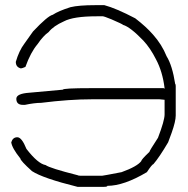

<svg xmlns="http://www.w3.org/2000/svg" viewBox="-20 -724 724 741"><path d="M347.7 -704.1H382.8Q428.2 -691.9 502 -653.3Q543.9 -621.1 570.3 -590.8Q604.5 -552.7 623 -506.8Q645 -471.7 656.2 -399.4Q658.2 -399.4 658.2 -391.6V-278.3Q658.2 -255.9 642.6 -211.9L628.9 -174.8Q594.7 -116.7 572.3 -90.8Q566.4 -89.4 546.9 -59.6Q458 -6.8 394.5 -6.8Q394.5 -2.9 380.9 -2.9H279.3Q145.5 -36.1 103.5 -63.5Q58.6 -104 58.6 -112.3Q26.4 -152.3 23.4 -174.8Q29.3 -194.3 46.9 -194.3Q64 -194.3 82 -149.4Q126.5 -91.8 156.2 -86.9Q171.4 -75.2 279.3 -47.9Q282.7 -45.9 289.1 -45.9H375Q378.4 -45.9 449.2 -59.6Q509.8 -81.5 525.4 -102.5Q525.4 -108.4 556.6 -137.7Q556.6 -141.6 589.8 -192.4Q615.2 -258.8 615.2 -282.2V-338.9L595.7 -340.8H334Q248 -340.8 138.7 -327.1Q113.3 -327.1 76.2 -319.3H68.4Q43 -319.3 43 -342.8Q43 -362.8 93.8 -366.2L222.7 -377.9Q222.7 -383.8 332 -383.8H611.3L615.2 -381.8V-383.8Q607.4 -447.8 582 -495.1Q560.1 -538.6 533.2 -567.4Q482.4 -620.1 455.1 -627.9Q453.1 -630.9 410.2 -649.4Q381.3 -661.1 377 -661.1H353.5Q263.2 -661.1 226.6 -641.6Q186 -623.5 168 -600.6Q146.5 -585.4 125 -553.7Q98.1 -522 78.1 -465.8Q64.9 -460 60.5 -460Q41 -464.8 41 -485.4Q53.7 -528.8 74.2 -555.7L107.4 -602.5Q164.1 -662.6 183.6 -667Q205.6 -681.6 252 -696.3Q284.2 -704.1 347.7 -704.1Z"/></svg>

Font: CEF Fonts CJK
Style: Regular
Weight: 400
Designer: PartyBoss (派对大魔王)
Version: Release 2.25